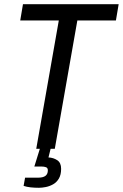

<svg xmlns="http://www.w3.org/2000/svg" viewBox="-20 -706 583 911"><path d="M152 0 259 -609H76L89 -686H543L530 -609H347L240 0ZM165 185Q144 185 125.5 183Q107 181 92 176L99 137H161Q184 137 195.5 128.5Q207 120 207 102Q207 91 198.5 87.5Q190 84 174 84H143L174 -16H224L210 41Q233 42 251.5 54Q270 66 270 95Q270 123 259.5 141Q249 159 232 168.5Q215 178 197 181.5Q179 185 165 185Z"/></svg>

Font: Archivo Condensed
Style: Italic
Weight: 400
Width: 3
Italic angle: -10°
Designer: Hector Gatti
Foundry: Omnibus-Type
Version: Version 2.001